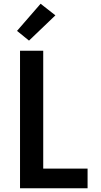

<svg xmlns="http://www.w3.org/2000/svg" viewBox="-20 -1006 540 1026"><path d="M87 0V-735H211V-105H448V0ZM135 -789 71 -841 197 -986 276 -924Z"/></svg>

Font: Iosevka Term Curly Extrabold
Style: Regular
Weight: 800
Designer: Belleve Invis
Foundry: Belleve Invis
Version: Version 32.3.0